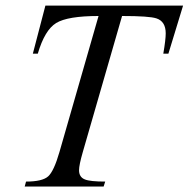

<svg xmlns="http://www.w3.org/2000/svg" viewBox="-20 -682 689 702"><path d="M649.4 -661.6 595.7 -485.8H577.1Q585.9 -537.1 585.9 -560.1Q585.9 -603.5 552.2 -614.7Q526.4 -623.5 426.3 -623.5L282.7 -126Q269 -78.6 269 -59.6Q269 -34.2 290.5 -25.9Q309.6 -18.1 364.7 -18.1L358.9 0H70.3L75.2 -18.1Q134.8 -18.1 156 -37.1Q177.2 -56.2 197.3 -126L340.3 -623.5Q227.5 -623.5 185.5 -597.9Q143.6 -572.3 118.2 -485.8H100.1L146 -661.6Z"/></svg>

Font: Dai Banna SIL Book
Style: Oblique
Weight: 400
Italic angle: -11°
Designer: Victor Gaultney
Foundry: SIL International
Version: Version 2.000